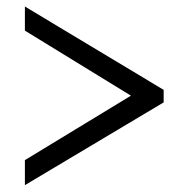

<svg xmlns="http://www.w3.org/2000/svg" viewBox="-20 -548 548 580"><path d="M474.4 -238.7 55.2 11.3V-64.3L375.5 -259L55.2 -455.5V-528.3L474.4 -276.5Z"/></svg>

Font: Raleway Thin
Style: Regular
Weight: 100
Designer: Matt McInerney, Pablo Impallari, Rodrigo Fuenzalida
Foundry: Matt McInerney, Pablo Impallari, Rodrigo Fuenzalida
Version: Version 4.026